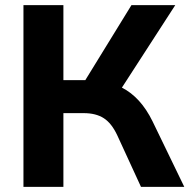

<svg xmlns="http://www.w3.org/2000/svg" viewBox="-20 -725 735 745"><path d="M71 0V-705H226V-414H311L490 -705H660L453 -385Q526 -348 572 -254L695 0H527L435 -200Q413 -247 382.5 -266.5Q352 -286 305 -286H226V0Z"/></svg>

Font: Nunito Sans ExtraBold
Style: Regular
Weight: 800
Designer: Vernon Adams
Foundry: Vernon Adams
Version: Version 3.101; ttfautohint (v1.8.4.7-5d5b);gftools[0.9.27]